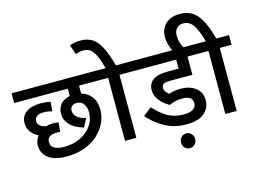

<svg xmlns="http://www.w3.org/2000/svg" viewBox="-134 -1143 2129 1586"><g transform="rotate(-15 930.0 -349.5)"><path d="M308 -82Q383 -82 444.5 -111Q506 -140 542 -190.5Q578 -241 578 -305Q578 -347 558 -376.5Q538 -406 499 -406Q469 -406 455.5 -390.5Q442 -375 442 -353Q442 -324 466 -301Q490 -278 543 -265L505 -194Q425 -218 388 -259Q351 -300 351 -351Q351 -399 378.5 -432.5Q406 -466 459 -476V-539H0V-622H732V-539H555V-471Q608 -457 641 -414.5Q674 -372 674 -301Q674 -245 649 -191.5Q624 -138 577 -94.5Q530 -51 461.5 -25.5Q393 0 306 0Q202 0 150 -41.5Q98 -83 98 -148Q98 -169 105 -190Q112 -211 127 -229Q86 -249 63 -281Q40 -313 40 -355Q40 -415 86 -447.5Q132 -480 208 -480Q226 -480 252.5 -477.5Q279 -475 294 -471L287 -391Q273 -395 255.5 -398.5Q238 -402 217 -402Q137 -402 137 -346Q137 -321 156 -306.5Q175 -292 206 -285Q235 -294 270 -294Q281 -294 293.5 -292.5Q306 -291 313 -290L306 -211Q300 -212 292.5 -212Q285 -212 279 -212Q194 -212 194 -152Q194 -116 224 -99Q254 -82 308 -82Z M901 -539V0H804V-539H718V-622H1002V-539ZM807 -615Q787 -688 767.5 -731Q748 -774 724 -792.5Q700 -811 666 -811Q645 -811 628 -807Q611 -803 597 -798L569 -880Q612 -896 665 -896Q718 -896 759 -872Q800 -848 832.5 -787Q865 -726 895 -615Z M1350 -216Q1291 -216 1239 -191Q1192 -216 1158.5 -256Q1125 -296 1125 -346Q1125 -375 1135 -395.5Q1145 -416 1162 -429Q1185 -447 1216.5 -454.5Q1248 -462 1302 -462H1386V-539H987V-622H1591V-539H1483V-383H1292Q1265 -383 1253.5 -380.5Q1242 -378 1234 -372Q1220 -361 1220 -342Q1220 -321 1231.5 -307Q1243 -293 1257 -281Q1302 -297 1358 -297Q1437 -297 1486 -258.5Q1535 -220 1535 -154Q1535 -87 1484.5 -43.5Q1434 0 1331 0Q1227 0 1147 -45Q1067 -90 1009 -157L1081 -214Q1137 -150 1195.5 -117.5Q1254 -85 1330 -85Q1385 -85 1411.5 -103.5Q1438 -122 1438 -154Q1438 -216 1350 -216ZM1247 134Q1247 108 1264.5 89.5Q1282 71 1307 71Q1333 71 1350.5 89.5Q1368 108 1368 134Q1368 161 1350.5 179Q1333 197 1307 197Q1282 197 1264.5 179Q1247 161 1247 134Z M1378 -615Q1344 -682 1344 -744Q1344 -811 1388.5 -853.5Q1433 -896 1512 -896Q1578 -896 1622 -865Q1666 -834 1696.5 -773Q1727 -712 1751 -622H1860V-539H1759V0H1662V-539H1576V-622H1662Q1635 -719 1603.5 -766Q1572 -813 1519 -813Q1481 -813 1461 -790Q1441 -767 1441 -728Q1441 -695 1450 -668Q1459 -641 1472 -615Z"/></g></svg>

Font: Noto Sans Medium
Style: Regular
Weight: 500
Designer: Monotype Design Team
Foundry: Monotype Imaging Inc.
Version: Version 2.007